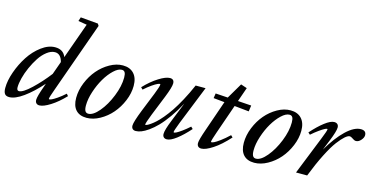

<svg xmlns="http://www.w3.org/2000/svg" viewBox="-73 -1096 2918 1479"><g transform="rotate(15 1386.0 -356.0)"><path d="M46.4 11.2Q20.5 11.2 10 -3.9Q-0.5 -19 -0.5 -49.8Q-0.5 -107.9 24.4 -178.5Q49.3 -249 88.6 -309.6Q127.9 -370.1 182.6 -410.9Q237.3 -451.7 291 -451.7Q356.4 -451.7 377.4 -396.5L479.5 -682.1L410.6 -693.4L420.9 -725.1L560.5 -712.9L570.3 -696.8L370.1 -134.8Q345.7 -67.9 345.7 -56.2Q345.7 -52.2 350.6 -52.2Q356.4 -52.2 369.4 -57.9Q382.3 -63.5 409.9 -82.3Q437.5 -101.1 469.2 -129.4L482.9 -113.3Q428.2 -55.7 373.8 -21.5Q319.3 12.7 287.6 12.7Q271.5 12.7 262.5 3.4Q253.4 -5.9 253.4 -22.9Q253.4 -50.3 284.7 -136.2L293.5 -161.6Q223.1 -82.5 158 -35.6Q92.8 11.2 46.4 11.2ZM89.8 -78.6Q89.8 -52.7 107.4 -52.7Q139.2 -52.7 203.4 -113.5Q267.6 -174.3 324.7 -248.5L361.8 -352.5Q346.2 -414.6 299.3 -414.6Q268.1 -414.6 235.6 -389.6Q203.1 -364.7 177.7 -325.9Q152.3 -287.1 132.1 -241.7Q111.8 -196.3 100.8 -153.1Q89.8 -109.9 89.8 -78.6Z M663.1 11.2Q606.9 11.2 576.9 -21.7Q546.9 -54.7 546.9 -117.2Q546.9 -177.7 571.8 -239Q596.7 -300.3 636.2 -346.7Q675.8 -393.1 727.8 -422.4Q779.8 -451.7 831.1 -451.7Q887.7 -451.7 919.4 -417.5Q951.2 -383.3 951.2 -320.3Q951.2 -261.2 926 -200.7Q900.9 -140.1 860.8 -93.8Q820.8 -47.4 767.8 -18.1Q714.8 11.2 663.1 11.2ZM668 -22.9Q706.5 -22.9 752.9 -78.1Q799.3 -133.3 831.5 -214.1Q863.8 -294.9 863.8 -362.8Q863.8 -391.1 856.2 -404.1Q848.6 -417 832 -417Q802.7 -417 767.6 -383.8Q732.4 -350.6 703.4 -301.3Q674.3 -252 654.5 -191.4Q634.8 -130.9 634.8 -80.6Q634.8 -50.3 642.8 -36.6Q650.9 -22.9 668 -22.9Z M1055.2 11.2Q1039.1 11.2 1030 2.2Q1021 -6.8 1021 -23.4Q1021 -52.2 1061 -153.3L1121.6 -304.2Q1146.5 -366.7 1146.5 -382.8Q1146.5 -387.7 1143.1 -387.7Q1136.7 -387.7 1123.3 -381.8Q1109.9 -376 1082.8 -357.4Q1055.7 -338.9 1024.4 -310.5L1009.3 -325.7Q1064 -383.3 1118.9 -417.5Q1173.8 -451.7 1206.5 -451.7Q1240.2 -451.7 1240.2 -417Q1240.2 -387.2 1206.5 -302.7L1142.6 -143.6Q1113.8 -70.3 1113.8 -57.1Q1113.8 -53.7 1117.7 -53.7Q1121.1 -53.7 1130.1 -57.9Q1139.2 -62 1156 -73.7Q1172.9 -85.4 1192.6 -103.3Q1212.4 -121.1 1238.8 -152.3Q1265.1 -183.6 1292 -222.9Q1318.8 -262.2 1350.3 -320.3Q1381.8 -378.4 1411.6 -446.8H1490.7L1366.7 -137.2Q1340.3 -69.3 1340.3 -58.1Q1340.3 -53.7 1344.2 -53.7Q1350.1 -53.7 1363.8 -60.5Q1377.4 -67.4 1403.6 -86.2Q1429.7 -105 1460.4 -132.3L1476.1 -117.2Q1425.3 -59.6 1378.9 -24.2Q1332.5 11.2 1303.2 11.2Q1287.1 11.2 1278.1 2.2Q1269 -6.8 1269 -23.4Q1269 -55.2 1301.8 -136.2L1363.3 -290Q1328.1 -224.6 1290.5 -171.9Q1252.9 -119.1 1220.2 -85.7Q1187.5 -52.2 1155.8 -29.8Q1124 -7.3 1099.6 2Q1075.2 11.2 1055.2 11.2Z M1578.1 11.2Q1561.5 11.2 1552.5 2Q1543.5 -7.3 1543.5 -24.4Q1543.5 -48.8 1574.7 -137.7L1658.7 -380.4L1570.3 -389.2L1576.2 -427.7L1674.3 -421.4L1747.6 -545.9L1796.9 -529.3L1757.3 -416L1864.7 -408.7L1857.9 -360.4L1742.2 -372.1L1661.1 -139.2Q1637.7 -72.3 1637.7 -60.1Q1637.7 -56.2 1641.6 -56.2Q1648.4 -56.2 1662.8 -62.7Q1677.2 -69.3 1708 -91.8Q1738.8 -114.3 1774.4 -148.4L1789.6 -133.8Q1725.6 -63 1668.7 -25.9Q1611.8 11.2 1578.1 11.2Z M2000 11.2Q1943.8 11.2 1913.8 -21.7Q1883.8 -54.7 1883.8 -117.2Q1883.8 -177.7 1908.7 -239Q1933.6 -300.3 1973.1 -346.7Q2012.7 -393.1 2064.7 -422.4Q2116.7 -451.7 2168 -451.7Q2224.6 -451.7 2256.3 -417.5Q2288.1 -383.3 2288.1 -320.3Q2288.1 -261.2 2262.9 -200.7Q2237.8 -140.1 2197.8 -93.8Q2157.7 -47.4 2104.7 -18.1Q2051.8 11.2 2000 11.2ZM2004.9 -22.9Q2043.5 -22.9 2089.8 -78.1Q2136.2 -133.3 2168.5 -214.1Q2200.7 -294.9 2200.7 -362.8Q2200.7 -391.1 2193.1 -404.1Q2185.5 -417 2168.9 -417Q2139.6 -417 2104.5 -383.8Q2069.3 -350.6 2040.3 -301.3Q2011.2 -252 1991.5 -191.4Q1971.7 -130.9 1971.7 -80.6Q1971.7 -50.3 1979.7 -36.6Q1987.8 -22.9 2004.9 -22.9Z M2331.5 0 2452.6 -303.2Q2480 -371.1 2480 -382.8Q2480 -386.7 2475.6 -386.7Q2470.2 -386.7 2456.3 -379.6Q2442.4 -372.6 2416.3 -354Q2390.1 -335.4 2359.4 -308.6L2343.8 -322.8Q2395 -380.9 2441.2 -416.3Q2487.3 -451.7 2516.1 -451.7Q2533.2 -451.7 2542.5 -442.6Q2551.8 -433.6 2551.8 -417Q2551.8 -387.2 2518.1 -303.7L2485.8 -224.1Q2547.9 -330.1 2611.8 -390.9Q2675.8 -451.7 2729 -451.7Q2771.5 -451.7 2771.5 -414.1Q2771.5 -395 2753.2 -374.3Q2734.9 -353.5 2713.9 -353.5Q2700.7 -353.5 2680.7 -368.2Q2669.4 -376.5 2660.2 -376.5Q2645.5 -376.5 2622.8 -356.9Q2600.1 -337.4 2569.3 -296.9Q2538.6 -256.3 2499.3 -179Q2460 -101.6 2420.4 0Z"/></g></svg>

Font: Elstob 10pt Medium
Style: Italic
Weight: 500
Italic angle: -20°
Designer: Peter S. Baker
Version: Version 1.015